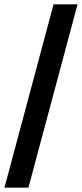

<svg xmlns="http://www.w3.org/2000/svg" viewBox="-58 -720 375 880"><path d="M-37.6 140.1 187.5 -700.2H297.4L72.3 140.1Z"/></svg>

Font: Horta
Style: Regular
Weight: 600
Width: 3
Version: Version 0.11